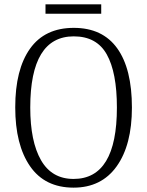

<svg xmlns="http://www.w3.org/2000/svg" viewBox="-20 -852 677 882"><path d="M50 -359Q50 -533 118 -628.5Q186 -724 319 -724Q451 -724 518.5 -630Q586 -536 586 -358Q586 -186 516 -88Q446 10 318 10Q186 10 118 -88.5Q50 -187 50 -359ZM517 -358Q517 -519 470.5 -602Q424 -685 319 -685Q119 -685 119 -358Q119 -202 168.5 -116Q218 -30 318 -30Q517 -30 517 -358ZM189 -832H445V-789H189Z"/></svg>

Font: Noto Serif NarrowLight
Style: Regular
Weight: 300
Width: 4
Designer: Monotype Design Team
Foundry: Monotype Imaging Inc.
Version: Version 1.001